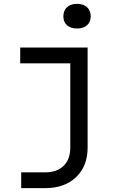

<svg xmlns="http://www.w3.org/2000/svg" viewBox="-20 -797 640 997"><path d="M90 180V98H214Q276 98 310.5 64Q345 30 345 -31V-468H85V-550H435V-31Q435 66 375 123Q315 180 214 180ZM380 -649Q347 -649 328 -666Q309 -683 309 -712Q309 -742 328 -759.5Q347 -777 380 -777Q413 -777 432 -759.5Q451 -742 451 -712Q451 -683 432 -666Q413 -649 380 -649Z"/></svg>

Font: Atlassian Mono
Style: Regular
Weight: 400
Monospace: yes
Designer: Philipp Nurullin, Konstantin Bulenkov
Foundry: Modifications by Atlassian Pty Ltd, manufactured by JetBrains
Version: Version 2.304